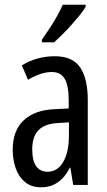

<svg xmlns="http://www.w3.org/2000/svg" viewBox="-20 -786 456 816"><path d="M213 -547Q289 -547 321 -499Q353 -451 353 -362V0H291L279 -74H277Q263 -46 245 -27.5Q227 -9 204.5 0.5Q182 10 154 10Q113 10 86 -12.5Q59 -35 46.5 -71.5Q34 -108 34 -150Q34 -230 80 -274Q126 -318 211 -322L272 -325V-360Q272 -422 255 -451Q238 -480 200 -480Q178 -480 153 -472Q128 -464 99 -447L73 -508Q105 -528 140 -537.5Q175 -547 213 -547ZM225 -263Q170 -260 143.5 -232.5Q117 -205 117 -152Q117 -103 134 -79.5Q151 -56 182 -56Q224 -56 248.5 -97.5Q273 -139 273 -212V-266ZM344 -757Q335 -741 318.5 -721Q302 -701 283 -679.5Q264 -658 244.5 -639Q225 -620 210 -606H158V-617Q177 -644 193.5 -669.5Q210 -695 223.5 -719.5Q237 -744 247 -766H344Z"/></svg>

Font: Noto Sans ExtraCondensed
Style: Regular
Weight: 400
Width: 2
Designer: Monotype Design Team
Foundry: Monotype Imaging Inc.
Version: Version 2.013